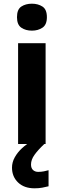

<svg xmlns="http://www.w3.org/2000/svg" viewBox="-20 -780 345 1040"><path d="M227 -546V0H78V-546ZM153 -760Q186 -760 210 -744.5Q234 -729 234 -687Q234 -646 210 -630Q186 -614 153 -614Q119 -614 95.5 -630Q72 -646 72 -687Q72 -729 95.5 -744.5Q119 -760 153 -760ZM148 111Q148 131 159 141Q170 151 187 151Q203 151 218 148Q233 145 243 142V229Q227 233 209 236.5Q191 240 167 240Q111 240 78 208.5Q45 177 45 128Q45 99 60 72Q75 45 99.5 22.5Q124 0 155 -17L220 0Q186 32 167 58.5Q148 85 148 111Z"/></svg>

Font: Noto Sans Nag Mundari
Style: Bold
Weight: 700
Version: Version 1.000